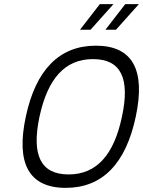

<svg xmlns="http://www.w3.org/2000/svg" viewBox="-20 -900 693 929"><path d="M298 9C120 9 56 -109 105 -336C153 -561 266 -679 444 -679C622 -679 685 -561 637 -336C589 -109 476 9 298 9ZM171 -335C132 -150 176 -56 312 -56C447 -56 531 -150 570 -335C610 -520 566 -614 430 -614C294 -614 211 -520 171 -335ZM367 -756H418L529 -880H463ZM490 -756H541L652 -880H586Z"/></svg>

Font: LT Wave Mono Light
Style: Italic
Weight: 300
Designer: Daniel Lyons
Version: Version 2.5 (Glyphs App)